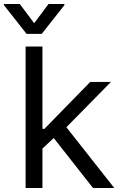

<svg xmlns="http://www.w3.org/2000/svg" viewBox="-61 -940 598 960"><path d="M144.3 -295.6H160.9L390.2 -530.4H493.8L247.2 -279.7H239.6L145.7 -192ZM67 -707.2H151.2V0H67ZM198.9 -261 258.3 -319.8 510.4 0H404ZM109.8 -823.9 181.6 -919.9H261V-914.4L147.8 -770.7H71.8L-41.4 -914.4V-919.9H38Z"/></svg>

Font: Pretendard Variable
Style: Regular
Weight: 400
Designer: Base glyphs from Inter by Rasmus Andersson; Hangul glyphs from Noto Sans CJK(Source Han Sans) by Jang Soo-young and Kang
Foundry: Kil Hyung-jin
Version: Version 1.100;FEAKit 1.0